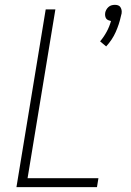

<svg xmlns="http://www.w3.org/2000/svg" viewBox="-20 -774 540 794"><path d="M419 -582 394 -603Q410 -622 421.5 -643.5Q433 -665 439 -687Q434 -688 428 -690.5Q422 -693 419 -697.5Q416 -702 415 -708Q414 -714 415 -721Q416 -727 419.5 -733.5Q423 -740 428.5 -745Q434 -750 441 -752Q448 -754 455 -754Q462 -754 468 -752Q474 -750 477.5 -745Q481 -740 482.5 -733.5Q484 -727 483 -721V-719L480 -707Q473 -674 458.5 -641.5Q444 -609 419 -582ZM48 0 169 -735H209L94 -37H387L381 0Z"/></svg>

Font: Iosevka Curly Extralight
Style: Italic
Weight: 200
Italic angle: -9°
Monospace: yes
Designer: Belleve Invis
Foundry: Belleve Invis
Version: Version 22.1.2; ttfautohint (v1.8.4)